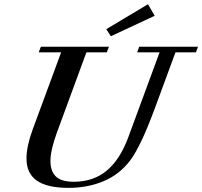

<svg xmlns="http://www.w3.org/2000/svg" viewBox="-20 -887 969 920"><path d="M511.2 -713.4 489.3 -747.1 689 -866.7 721.2 -811.5ZM308.6 13.2Q206.1 13.2 156.5 -21.5Q106.9 -56.2 106.9 -127.4Q106.9 -185.1 136.2 -265.6L272.9 -636.2H165.5L175.8 -663.1H502L491.7 -636.2H394L252.4 -251Q221.7 -167 221.7 -115.7Q221.7 -66.9 247.6 -41.5Q273.4 -16.1 333.5 -16.1Q427.7 -16.1 491.9 -69.8Q556.2 -123.5 595.7 -231.9L744.6 -636.2H637.2L647 -663.1H928.7L918.9 -636.2H820.8L718.8 -359.4Q653.3 -183.6 603 -117.2Q551.8 -50.3 475.8 -18.6Q399.9 13.2 308.6 13.2Z"/></svg>

Font: Elstob 14pt SemiBold
Style: Italic
Weight: 600
Italic angle: -20°
Designer: Peter S. Baker
Version: Version 1.015